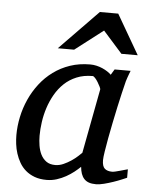

<svg xmlns="http://www.w3.org/2000/svg" viewBox="-53 -763 626 818"><g transform="rotate(5 260.5 -354.0)"><path d="M371.1 -392.1Q371.6 -394.5 367.4 -403.3Q363.3 -412.1 357.4 -421.6Q351.6 -431.2 345 -438.5Q338.4 -445.8 334 -445.8Q295.9 -445.8 265.9 -433.3Q235.8 -420.9 213.4 -399.7Q190.9 -378.4 175 -350.6Q159.2 -322.8 149.4 -292.5Q139.6 -262.2 135.3 -231.4Q130.9 -200.7 130.9 -172.9Q130.9 -151.9 134.3 -130.9Q137.7 -109.9 146.2 -92.8Q154.8 -75.7 169.7 -64.9Q184.6 -54.2 208 -54.2Q225.6 -54.2 243.2 -62Q260.7 -69.8 275.9 -80.1Q291 -90.3 302.2 -100.6Q313.5 -110.8 318.8 -116.2ZM518.1 -26.9Q512.2 -24.4 496.6 -17.8Q481 -11.2 461.7 -4.6Q442.4 2 422.6 7.1Q402.8 12.2 388.2 12.2Q370.1 12.2 357.7 7.8Q345.2 3.4 337.2 -5.4Q329.1 -14.2 324.7 -26.9Q320.3 -39.6 318.8 -56.2Q307.6 -45.4 292.5 -33.4Q277.3 -21.5 259 -11.2Q240.7 -1 220 5.6Q199.2 12.2 176.8 12.2Q147.5 12.2 125.2 3.9Q103 -4.4 86.9 -18.3Q70.8 -32.2 60.3 -50.5Q49.8 -68.8 43.5 -88.6Q37.1 -108.4 34.7 -128.7Q32.2 -148.9 32.2 -167Q32.2 -205.6 40.5 -244.9Q48.8 -284.2 65.2 -320.6Q81.5 -356.9 106 -388.7Q130.4 -420.4 162.4 -443.8Q194.3 -467.3 233.6 -480.7Q272.9 -494.1 319.8 -494.1Q333.5 -494.1 346.9 -491Q360.4 -487.8 372.1 -482.7Q383.8 -477.5 393.6 -471.2Q403.3 -464.8 410.2 -458L424.8 -481.9H493.2Q490.7 -476.1 487.8 -468Q484.9 -460 481.9 -451.7Q479 -443.4 476.8 -436Q474.6 -428.7 474.1 -424.8Q470.7 -411.6 464.4 -385Q458 -358.4 450.9 -325.2Q443.8 -292 436.3 -255.6Q428.7 -219.2 422.9 -186.8Q417 -154.3 413.1 -129.2Q409.2 -104 409.2 -92.8Q409.2 -66.4 420.4 -56.6Q431.6 -46.9 452.1 -46.9Q457 -46.9 466.6 -49.1Q476.1 -51.3 486.3 -54.2Q496.6 -57.1 505.4 -59.6Q514.2 -62 518.1 -63ZM447.8 -550.8 365.7 -643.1 245.6 -550.8H175.8L340.8 -720.2H419.4L517.6 -550.8Z"/></g></svg>

Font: Charis SIL Viet
Style: Italic
Weight: 400
Italic angle: -11°
Foundry: SIL International
Version: Version 5.000